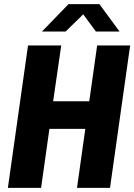

<svg xmlns="http://www.w3.org/2000/svg" viewBox="-20 -905 647 925"><path d="M18 0 115 -686H275L236 -417H410L448 -686H607L510 0H351L391 -284H218L178 0ZM182 -753 310 -885H459L556 -753H442L381 -836L296 -753Z"/></svg>

Font: Chivo Mono Medium
Style: Bold Italic
Weight: 700
Italic angle: -8.05°
Monospace: yes
Version: Version 1.008